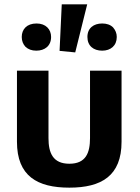

<svg xmlns="http://www.w3.org/2000/svg" viewBox="-20 -853 642 883"><path d="M299 10C446 10 539 -44 539 -201V-528H394V-218C394 -150 375 -100 299 -100C223 -100 203 -150 203 -218V-528H58V-201C58 -43 152 10 299 10ZM147 -620C186 -620 215 -642 215 -683C215 -718 191 -745 148 -745C103 -745 80 -718 80 -683C80 -665 86 -650 97 -638C110 -626 126 -620 147 -620ZM326 -612 381 -833H264L254 -619ZM450 -620C489 -620 517 -643 517 -683C517 -700 511 -714 500 -727C488 -739 471 -745 450 -745C411 -745 382 -724 382 -683C382 -642 410 -620 450 -620Z"/></svg>

Font: Cheyenne Sans
Style: Bold
Weight: 700
Designer: The Public Sans project authors (U.S. Web Design System), Libre Franklin designed by Pablo Impallari and Rodrigo Fuenzal
Foundry: The Cheyenne Sans Project Authors
Version: Version 2.007